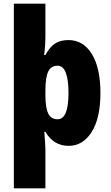

<svg xmlns="http://www.w3.org/2000/svg" viewBox="-20 -780 600 1040"><path d="M524 -276Q524 -140 476.5 -65Q429 10 352 10Q270 10 226 -66H220Q222 -35 224 -10Q226 15 226 31V240H55V-760H226V-593Q226 -531 219 -482H226Q251 -528 280 -545.5Q309 -563 351 -563Q431 -563 477.5 -487.5Q524 -412 524 -276ZM351 -275Q351 -424 292 -424Q256 -424 241 -392Q226 -360 226 -290V-263Q226 -197 241 -165.5Q256 -134 292 -134Q351 -134 351 -275Z"/></svg>

Font: Noto Sans Telugu Condensed Black
Style: Regular
Weight: 900
Width: 3
Designer: Jelle Bosma - Monotype Design Team
Foundry: Monotype Imaging Inc.
Version: Version 2.005; ttfautohint (v1.8.4.7-5d5b)